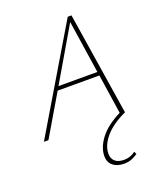

<svg xmlns="http://www.w3.org/2000/svg" viewBox="-169 -762 963 1155"><g transform="rotate(-20 313.0 -184.5)"><path d="M504 242 512 259Q490 274 469.5 281.5Q449 289 424 289Q379 289 352.5 267Q326 245 326 206Q326 151 369 94Q412 37 502 -8L464 -261H197L43 0H14L406 -658H430L533 0Q444 41 399 94.5Q354 148 354 201Q354 232 374 249.5Q394 267 432 267Q472 267 504 242ZM460 -285 409 -623 211 -285Z"/></g></svg>

Font: Ysabeau Extralight
Style: Italic
Weight: 200
Italic angle: -12°
Designer: Christian Thalmann (Catharsis Fonts)
Version: Version 0.003